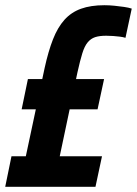

<svg xmlns="http://www.w3.org/2000/svg" viewBox="-36 -716 525 736"><path d="M-16 0 8 -117H63L135 -455Q149 -519 167 -565Q185 -611 211 -640Q237 -669 274.5 -682.5Q312 -696 364 -696Q383 -696 402.5 -694Q422 -692 439.5 -689.5Q457 -687 469 -683L445 -571Q436 -574 423.5 -575.5Q411 -577 398 -578Q385 -579 371 -579Q345 -579 328.5 -573.5Q312 -568 300 -553.5Q288 -539 279.5 -511.5Q271 -484 261 -439L193 -117H355L330 0ZM47 -297 71 -413H363L338 -297Z"/></svg>

Font: Saira Condensed
Style: Bold Italic
Weight: 700
Width: 3
Italic angle: -12°
Designer: Hector Gatti with collaboration of the Omnibus-Type team
Foundry: Omnibus-Type
Version: Version 1.101